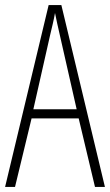

<svg xmlns="http://www.w3.org/2000/svg" viewBox="-20 -734 432 754"><path d="M353 0H392L221 -714H171L0 0H39L104 -269H289ZM215 -596 281 -305H111L177 -597C185 -631 191 -654 196 -683C202 -654 207 -630 215 -596Z"/></svg>

Font: Noto Sans Hebrew ExtraCondensed ExtraLight
Style: Regular
Weight: 200
Width: 2
Designer: Monotype Design Team
Foundry: Monotype Imaging Inc.
Version: Version 2.004